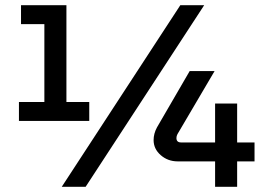

<svg xmlns="http://www.w3.org/2000/svg" viewBox="-20 -720 1054 740"><path d="M53 -254V-327H151V-627H61V-700H236V-327H324V-254ZM218 0 675 -700H767L310 0ZM809 0V-98H665Q627 -98 599.5 -122Q572 -146 572 -180Q572 -205 585 -229L711 -446H807L664 -203Q660 -196 660 -188Q660 -171 678 -171H809V-321H894V-171H961V-98H894V0Z"/></svg>

Font: MuseoModerno Medium
Style: Regular
Weight: 500
Designer: Pablo Cosgaya, Héctor Gatti, Marcela Romero, and the Authors of The MuseoModerno Project.
Foundry: Omnibus-Type Team
Version: Version 1.001